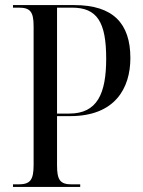

<svg xmlns="http://www.w3.org/2000/svg" viewBox="-20 -734 561 754"><path d="M31 0H295V-10H262C217 -10 204 -26 204 -84V-278H256C431 -278 492 -387 492 -506C492 -642 424 -714 272 -714H31V-704H53C98 -704 112 -689 112 -631V-86C112 -26 98 -10 52 -10H31ZM252 -288H204V-704H263C361 -704 397 -648 397 -504C397 -366 362 -288 252 -288Z"/></svg>

Font: Noto Serif Display Condensed
Style: Regular
Weight: 400
Width: 3
Designer: Monotype Design Team
Foundry: Monotype Imaging Inc.
Version: Version 2.009